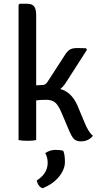

<svg xmlns="http://www.w3.org/2000/svg" viewBox="-20 -755 539 1035"><path d="M398 -185 433 -101Q457 -41 481 -23Q457 7 416 7Q391 7 378.5 -6Q366 -19 353 -50L311 -149Q294 -189 276.5 -203Q259 -217 229.5 -217Q200 -217 175 -214V0Q158 4 128.5 4Q99 4 80 0V-729L87 -735H123Q153 -735 164 -720.5Q175 -706 175 -673V-295L211 -297Q224 -297 235 -312L327 -454Q340 -476 354 -486Q368 -496 396.5 -496Q425 -496 443 -495L449 -487L336 -311Q323 -290 305 -275Q366 -259 398 -185ZM224 70Q250 53 278.5 53Q307 53 321 58Q330 78 330 118Q330 158 298 197.5Q266 237 210 260Q185 251 178 218Q237 180 237 123Q237 94 224 70Z"/></svg>

Font: Signika Negative
Style: Regular
Weight: 400
Designer: Anna Giedrys
Foundry: Anna Giedrys
Version: Version 1.001